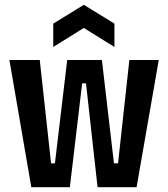

<svg xmlns="http://www.w3.org/2000/svg" viewBox="-20 -777 698 797"><path d="M110 0 19 -528H145L192 -99H208L259 -528H403L453 -99H470L517 -528H639L547 0H385L337 -431H321L270 0ZM201 -582V-679L328 -757L455 -679V-582L328 -661Z"/></svg>

Font: Bricolage Grotesque 10pt Condensed SemiBold
Style: Regular
Weight: 600
Width: 3
Designer: Mathieu Triay
Foundry: Atelier Triay
Version: Version 1.000; ttfautohint (v1.8.4.7-5d5b);gftools[0.9.32]